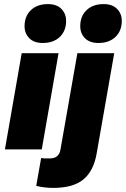

<svg xmlns="http://www.w3.org/2000/svg" viewBox="-20 -730 615 938"><path d="M4 0 86 -470H266L184 0ZM189 -520Q146 -520 123 -543.5Q100 -567 100 -602Q100 -651 131 -680.5Q162 -710 214 -710Q257 -710 280 -686.5Q303 -663 303 -628Q303 -579 272 -549.5Q241 -520 189 -520ZM240 188Q219 188 197.5 185.5Q176 183 157 178L181 42Q194 44 203 44Q212 44 222 44Q247 44 259.5 32.5Q272 21 275 3L358 -470H538L452 21Q437 106 387 147Q337 188 240 188ZM461 -520Q418 -520 395 -543.5Q372 -567 372 -602Q372 -651 403 -680.5Q434 -710 486 -710Q529 -710 552 -686.5Q575 -663 575 -628Q575 -579 544 -549.5Q513 -520 461 -520Z"/></svg>

Font: Gantari Black
Style: Italic
Weight: 900
Italic angle: -10°
Version: Version 1.000